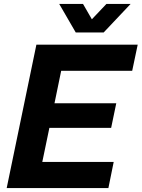

<svg xmlns="http://www.w3.org/2000/svg" viewBox="-20 -956 720 976"><path d="M14 0H531L558 -133H195L231 -306H545L571 -431H257L291 -596H652L680 -729H165ZM365 -791H507L644 -936H521L447 -858L402 -936H281Z"/></svg>

Font: Mona Sans
Style: Bold Italic
Weight: 700
Italic angle: -11.7°
Designer: Deni Anggara
Foundry: GitHub
Version: Version 2.000;Glyphs 3.2.3 (3260)